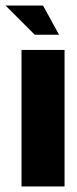

<svg xmlns="http://www.w3.org/2000/svg" viewBox="-53 -676 279 696"><path d="M25 0V-495H181V0ZM73 -550 -33 -656H103L161 -550Z"/></svg>

Font: Alumni Sans Black
Style: Regular
Weight: 900
Designer: Robert E. Leuschke
Foundry: Robert E. Leuschke
Version: Version 1.018